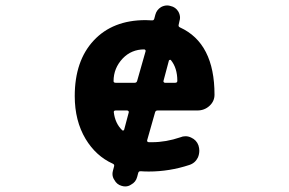

<svg xmlns="http://www.w3.org/2000/svg" viewBox="-20 -629 1040 691"><path d="M546.9 -231.4Q540 -231.4 538.1 -224.6L509.8 -125Q507.8 -118.2 515.6 -117.2Q521.5 -117.2 527.3 -117.2Q577.1 -117.2 628.9 -134.8Q637.7 -138.7 647.5 -138.7Q658.2 -138.7 668 -133.8Q687.5 -125 694.3 -105.5Q697.3 -95.7 697.3 -86.9Q697.3 -74.2 692.4 -62.5Q682.6 -42 661.1 -35.2Q589.8 -11.7 515.6 -11.7Q500 -11.7 487.3 -12.7Q479.5 -13.7 477.5 -6.8L473.6 7.8Q468.8 26.4 452.1 35.2Q442.4 42 430.7 42Q424.8 42 418 40Q400.4 35.2 391.6 18.6Q384.8 8.8 384.8 -2.9Q384.8 -8.8 386.7 -15.6L390.6 -30.3Q392.6 -37.1 385.7 -40Q325.2 -67.4 288.1 -128.9Q249 -194.3 249 -283.2Q249 -410.2 317.4 -483.4Q385.7 -556.6 503.9 -556.6Q512.7 -556.6 526.4 -555.7Q533.2 -554.7 535.2 -561.5L539.1 -576.2Q543.9 -593.8 559.6 -603.5Q570.3 -609.4 582 -609.4Q587.9 -609.4 593.8 -607.4Q612.3 -603.5 622.1 -586.9Q627.9 -576.2 627.9 -565.4Q627.9 -559.6 626 -553.7L623 -540Q621.1 -533.2 627.9 -530.3Q752 -473.6 752 -288.1Q752 -264.6 733.9 -248Q715.8 -231.4 690.4 -231.4ZM443.4 -224.6Q444.3 -226.6 442.4 -229Q440.4 -231.4 437.5 -231.4H396.5Q388.7 -231.4 389.6 -224.6Q394.5 -184.6 419.9 -160.2Q420.9 -159.2 421.9 -159.2Q422.9 -159.2 423.8 -159.2Q425.8 -160.2 426.8 -162.1ZM594.7 -413.1Q593.8 -414.1 591.3 -413.6Q588.9 -413.1 587.9 -411.1L568.4 -337.9Q567.4 -335.9 569.3 -333.5Q571.3 -331.1 573.2 -331.1H610.4Q618.2 -331.1 618.2 -337.9Q618.2 -384.8 594.7 -413.1ZM503.9 -444.3Q504.9 -447.3 502.9 -449.2Q501 -451.2 499 -451.2Q453.1 -451.2 421.9 -418.9Q388.7 -383.8 388.7 -336.9Q388.7 -331.1 396.5 -331.1H464.8Q471.7 -331.1 473.6 -337.9Z"/></svg>

Font: Gen Jyuu Gothic Monospace Bold
Style: Bold
Weight: 700
Designer: [Source Han Sans]
Ryoko NISHIZUKA  (kana & ideographs); Paul D. Hunt (Latin, Greek & Cyrillic); Wenlong ZHANG  (bopomofo
Version: Version 1.002.20150607